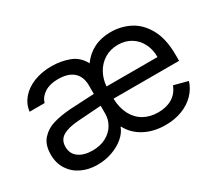

<svg xmlns="http://www.w3.org/2000/svg" viewBox="-106 -749 1096 973"><g transform="rotate(-30 442.5 -262.0)"><path d="M421.4 -95.7H418.9Q408.2 -65.9 379.4 -41.3Q350.6 -16.6 309.6 -2Q268.6 12.7 222.7 12.7Q171.9 12.7 130.9 -6.8Q89.8 -26.4 65.9 -63.2Q42 -100.1 42 -150.4Q42 -207.5 70.8 -239.5Q99.6 -271.5 142.3 -283.9Q185.1 -296.4 241.2 -300.8L384.8 -308.1V-357.4Q384.8 -408.7 354.2 -436.3Q323.7 -463.9 264.6 -463.9Q216.3 -463.9 185.5 -444.1Q154.8 -424.3 145.5 -392.6H57.6Q63 -435.1 90.8 -467.8Q118.7 -500.5 164.8 -518.8Q210.9 -537.1 268.6 -537.1Q321.8 -537.1 369.9 -519.5Q418 -502 443.8 -453.1Q472.7 -493.7 515.6 -515.4Q558.6 -537.1 614.3 -537.1Q674.3 -537.1 726.1 -510.5Q777.8 -483.9 810.3 -424.6Q842.8 -365.2 842.8 -272.5V-237.3H459Q460.9 -182.1 481.7 -143.1Q502.4 -104 538.6 -83.7Q574.7 -63.5 622.1 -63.5Q670.4 -63.5 704.6 -84.2Q738.8 -105 753.9 -145.5L835 -124Q822.8 -84 793 -53.5Q763.2 -22.9 719.5 -6.1Q675.8 10.7 623 10.7Q552.7 10.7 500 -17.6Q447.3 -45.9 421.4 -95.7ZM237.3 -62.5Q282.7 -62.5 316.2 -80.6Q349.6 -98.6 367.2 -128.4Q384.8 -158.2 384.8 -192.4V-238.8L251 -229.5Q189.9 -225.6 158 -206.8Q126 -188 126 -147.5Q126 -106.4 156.5 -84.5Q187 -62.5 237.3 -62.5ZM757.8 -308.6Q757.8 -353 740 -387.9Q722.2 -422.9 689.5 -442.9Q656.7 -462.9 614.3 -462.9Q569.8 -462.9 535.6 -441.9Q501.5 -420.9 481.9 -385.5Q462.4 -350.1 459.5 -308.6Z"/></g></svg>

Font: Pretendard JP
Style: Regular
Weight: 400
Designer: Base glyphs from Inter by Rasmus Andersson; Hangeul glyphs from Noto Sans CJK(Source Han Sans) by Jang Soo-young and Kan
Foundry: Kil Hyung-jin
Version: Version 1.309